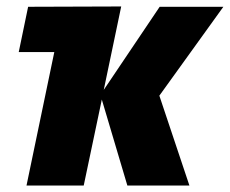

<svg xmlns="http://www.w3.org/2000/svg" viewBox="-20 -574 711 594"><path d="M62 0H239L295 -266L374 0H566L473 -278L671 -553H474L301 -296L355 -554L67 -553L38 -413H148Z"/></svg>

Font: Noto Sans UI SemiCondensed Black
Style: Italic
Weight: 900
Width: 4
Italic angle: -372°
Designer: Monotype Design Team
Foundry: Monotype Imaging Inc.
Version: Version 1.901